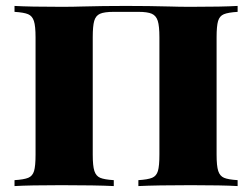

<svg xmlns="http://www.w3.org/2000/svg" viewBox="-20 -628 851 648"><path d="M782 -588Q750 -586 735.5 -580Q721 -574 716 -557Q711 -540 711 -502V-106Q711 -68 716.5 -51Q722 -34 736 -28Q750 -22 782 -20V0Q731 -3 624 -3Q509 -3 447 0V-20Q479 -22 493.5 -28Q508 -34 513 -51Q518 -68 518 -106V-502Q518 -540 512.5 -557.5Q507 -575 492.5 -581.5Q478 -588 447 -588H364Q332 -588 317.5 -581.5Q303 -575 298 -557.5Q293 -540 293 -502V-106Q293 -68 298.5 -51Q304 -34 318 -28Q332 -22 364 -20V0Q303 -3 187 -3Q80 -3 29 0V-20Q61 -22 75.5 -28Q90 -34 95 -51Q100 -68 100 -106V-502Q100 -540 94.5 -557Q89 -574 75 -580Q61 -586 29 -588V-608Q80 -605 187 -605Q228 -605 254 -606Q328 -608 405 -608Q481 -608 557 -606Q582 -605 624 -605Q731 -605 782 -608Z"/></svg>

Font: Playfair Display SC Black
Style: Regular
Weight: 900
Designer: Claus Eggers Sørensen
Foundry: Claus Eggers Sørensen
Version: Version 1.200; ttfautohint (v1.6)